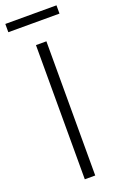

<svg xmlns="http://www.w3.org/2000/svg" viewBox="-169 -872 578 917"><g transform="rotate(-20 120.0 -413.5)"><path d="M-10 -827H250V-785H-10ZM93 0V-682H146V0Z"/></g></svg>

Font: Outfit Thin ExtraLight
Style: Regular
Weight: 250
Version: Version 1.100;gftools[0.9.27]